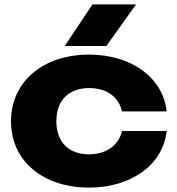

<svg xmlns="http://www.w3.org/2000/svg" viewBox="-20 -836 802 872"><path d="M534 -241C520 -177 462 -135 385 -135C294 -135 236 -189 236 -285C236 -382 294 -436 385 -436C462 -436 519 -398 534 -330H737C720 -485 575 -588 385 -588C174 -588 30 -464 30 -285C30 -106 174 16 385 16C575 16 720 -87 737 -241ZM274 -627H463L598 -816H400Z"/></svg>

Font: Bounded
Style: Bold
Weight: 700
Designer: Vlad Churkin
Version: Version 3.0